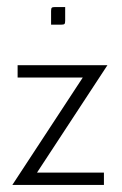

<svg xmlns="http://www.w3.org/2000/svg" viewBox="-20 -525 345 545"><path d="M125 -455V-494Q125 -501 127 -503Q129 -505 136 -505H165V-466Q165 -459 163 -457Q161 -455 154 -455ZM15 0 215 -305H30V-340H285L85 -35H275V0Z"/></svg>

Font: Glametrix
Style: Light
Weight: 300
Designer: gluk
Foundry: gluk
Version: Version 0.40